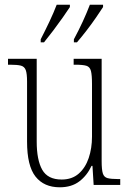

<svg xmlns="http://www.w3.org/2000/svg" viewBox="-20 -786 550 816"><path d="M234 10Q167 10 131 -35.5Q95 -81 95 -184V-439Q95 -473 89.5 -488Q84 -503 69 -507Q54 -511 23 -511H14V-536H136V-184Q136 -106 159.5 -64.5Q183 -23 242 -23Q286 -23 314.5 -48Q343 -73 357 -114.5Q371 -156 371 -205V-429Q371 -467 366.5 -484.5Q362 -502 347 -506.5Q332 -511 300 -511H293V-536H412V-101Q412 -65 417 -49Q422 -33 437 -29Q452 -25 481 -25H491V0H378L373 -81H369Q350 -40 317 -15Q284 10 234 10ZM294 -619Q315 -658 332 -695Q349 -732 362 -766H418V-756Q407 -739 388.5 -712Q370 -685 348 -656.5Q326 -628 307 -606H294ZM153 -619Q173 -658 190.5 -695Q208 -732 221 -766H277V-756Q266 -739 247 -712Q228 -685 206.5 -656.5Q185 -628 167 -606H153Z"/></svg>

Font: Noto Serif Ethiopic Condensed ExtraLight
Style: Regular
Weight: 200
Width: 3
Designer: Monotype Design Team
Foundry: Monotype Imaging Inc.
Version: Version 2.102; ttfautohint (v1.8.4.7-5d5b)